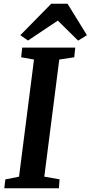

<svg xmlns="http://www.w3.org/2000/svg" viewBox="-20 -1000 482 1020"><path d="M8.3 -46.9 81.1 -61.5 160.6 -683.6 92.3 -695.8 98.1 -747.1H379.9L374.5 -695.8L294.9 -683.6L215.3 -61.5L296.4 -47.4L293 0H2.9ZM87.9 -813 252 -980H338.9L441.9 -813L395 -784.2L287.1 -890.6L128.9 -784.7Z"/></svg>

Font: Brush Lettering One
Style: Bold Italic
Weight: 400
Italic angle: -7°
Designer: Eben Sorkin
Foundry: Eben Sorkin
Version: Version 1.001